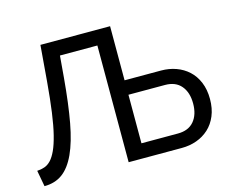

<svg xmlns="http://www.w3.org/2000/svg" viewBox="-100 -852 1202 1001"><g transform="rotate(-15 501.0 -351.5)"><path d="M7 -80Q28 -81 47 -87.5Q66 -94 82 -111Q98 -128 112 -158.5Q126 -189 138 -237Q150 -285 159.5 -353.5Q169 -422 177 -516L193 -710H569V-418H766Q809 -418 846.5 -404.5Q884 -391 912.5 -365Q941 -339 957.5 -299.5Q974 -260 974 -209Q974 -158 957.5 -118.5Q941 -79 912.5 -53Q884 -27 846.5 -13.5Q809 0 766 0H479V-630H277L267 -512Q255 -374 237 -276Q219 -178 190 -115Q161 -52 120.5 -22.5Q80 7 23 7ZM766 -78Q823 -78 853 -113.5Q883 -149 883 -209Q883 -269 853 -304.5Q823 -340 766 -340H569V-78Z"/></g></svg>

Font: Raleway Medium Alt1
Style: Regular
Weight: 500
Designer: Matt McInerney, Pablo Impallari, Rodrigo Fuenzalida
Foundry: Matt McInerney, Pablo Impallari, Rodrigo Fuenzalida
Version: Version 3.000g; ttfautohint (v1.5) -l 8 -r 28 -G 28 -x 14 -D